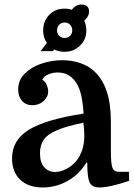

<svg xmlns="http://www.w3.org/2000/svg" viewBox="-20 -815 588 845"><path d="M205 -652 243 -619 212 -590H159ZM323 -698 273 -744Q297 -776 309.5 -785.5Q322 -795 338 -795Q372 -795 372 -764Q372 -750 362.5 -737Q353 -724 323 -698ZM33 -118Q33 -199 108 -244.5Q183 -290 348 -315Q344 -368 337 -397Q330 -426 319 -445Q305 -469 284 -482.5Q263 -496 234 -496Q211 -496 192 -487.5Q173 -479 166 -464Q180 -456 186 -440.5Q192 -425 192 -413Q192 -388 171.5 -370Q151 -352 123 -352Q94 -352 77 -371Q60 -390 60 -421Q60 -462 89 -491Q118 -520 162.5 -535Q207 -550 253 -550Q298 -550 334.5 -537Q371 -524 394 -502Q468 -435 468 -281V-146Q468 -97 474.5 -78Q481 -59 503 -59H548V-19Q462 10 418 10Q385 10 374.5 -12Q364 -34 364 -99H360Q329 -48 278 -19Q227 10 168 10Q105 10 69 -24Q33 -58 33 -118ZM222 -58Q246 -58 273 -72Q300 -86 320 -112Q332 -128 341.5 -154.5Q351 -181 351 -217Q351 -231 350 -246.5Q349 -262 347 -275Q274 -260 232 -242.5Q190 -225 173 -201Q156 -177 156 -141Q156 -98 175.5 -78Q195 -58 222 -58ZM170 -681Q170 -722 196.5 -749.5Q223 -777 264 -777Q304 -777 332 -749.5Q360 -722 360 -681Q360 -641 332 -614Q304 -587 264 -587Q223 -587 196.5 -614Q170 -641 170 -681ZM231 -681Q231 -667 240.5 -657.5Q250 -648 264 -648Q279 -648 288.5 -657.5Q298 -667 298 -681Q298 -696 288.5 -706Q279 -716 264 -716Q250 -716 240.5 -706Q231 -696 231 -681Z"/></svg>

Font: Domine SemiBold
Style: Regular
Weight: 600
Designer: Pablo Impallari, Rodrigo Fuenzalida, Brenda Gallo
Foundry: Pablo Impallari, Rodrigo Fuenzalida, Brenda Gallo
Version: Version 2.000